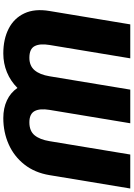

<svg xmlns="http://www.w3.org/2000/svg" viewBox="149 -917 777 1115"><g transform="rotate(90 537.5 -359.5)"><path d="M43.9 -258.8 121.6 -727.5H318.8L241.2 -258.8Q231.9 -203.1 247.8 -172.4Q263.7 -141.6 315.4 -141.6Q362.3 -141.6 387.9 -171.9Q413.6 -202.1 422.9 -258.8L500.5 -727.5H695.8L618.2 -258.8Q608.9 -202.1 625.2 -171.9Q641.6 -141.6 690.4 -141.6Q740.7 -141.6 765.6 -171.9Q790.5 -202.1 799.8 -258.8L877.4 -727.5H1074.7L997.1 -258.8Q982.9 -172.9 935.5 -112.8Q888.2 -52.7 818.1 -21.5Q748 9.8 665.5 9.8Q607.9 9.8 563 -11.2Q518.1 -32.2 490.7 -72.3Q450.7 -32.2 399.4 -11.2Q348.1 9.8 290.5 9.8Q207 9.8 146.2 -21.5Q85.4 -52.7 57.4 -112.8Q29.3 -172.9 43.9 -258.8Z"/></g></svg>

Font: Inter 16pt Black
Style: Italic
Weight: 900
Italic angle: -9.3988°
Version: Version 4.001;git-66647c0bb